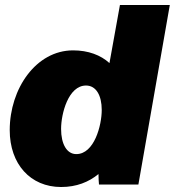

<svg xmlns="http://www.w3.org/2000/svg" viewBox="-20 -740 701 770"><path d="M377 0H535L661 -720H461L419 -487C384 -519 334 -538 273 -538C125 -538 19 -385 19 -218C19 -82 102 10 225 10C287 10 336 -10 375 -42C375 -25 376 -9 377 0ZM325 -397C365 -397 388 -358 388 -299C388 -237 358 -122 286 -122C248 -122 225 -162 225 -223C225 -284 254 -397 325 -397Z"/></svg>

Font: Fixel Text 20240404 Black
Style: Italic
Weight: 900
Width: 4
Italic angle: -10°
Designer: AlfaBravo + MacPaw
Foundry: Kyrylo Tkachov, Marchela Mozhyna, Serhii Makarenko, Maria Weinstein, Zakhar Kryvoshyya
Version: Version 1.211;Glyphs 3.2 (3225)